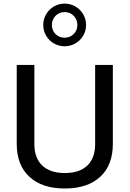

<svg xmlns="http://www.w3.org/2000/svg" viewBox="-20 -1050 726 1075"><path d="M512.7 -242.7C512.7 -141.6 455.6 -81.1 342.8 -81.1C231 -81.1 172.4 -141.6 172.4 -242.7V-686.5H73.7V-244.6C73.7 -165.5 97.2 -104 144.5 -60.5C191.4 -16.6 257.3 5.4 342.8 5.4C428.2 5.4 494.1 -16.6 541.5 -60.5C588.4 -104 611.8 -165.5 611.8 -244.6V-686.5H512.7ZM341.8 -1029.8C275.9 -1029.8 222.2 -976.1 222.2 -910.2C222.2 -843.8 275.9 -791 341.8 -791C408.2 -791 461.9 -843.8 461.9 -910.2C461.9 -976.1 408.2 -1029.8 341.8 -1029.8ZM341.8 -982.4C361.8 -982.4 378.9 -975.6 392.6 -961.4C406.2 -947.3 413.1 -930.2 413.1 -910.2C413.1 -890.1 406.2 -873 392.6 -859.4C378.9 -845.7 361.8 -838.9 341.8 -838.9C321.8 -838.9 304.7 -845.7 291 -859.4C277.3 -873 270.5 -890.1 270.5 -910.2C270.5 -930.2 277.3 -947.3 291 -961.4C304.7 -975.6 321.8 -982.4 341.8 -982.4Z"/></svg>

Font: Estedad Medium
Style: Regular
Weight: 500
Designer: Amin Abedi
Version: Version 7.3